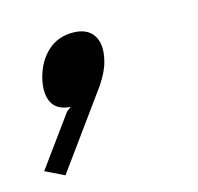

<svg xmlns="http://www.w3.org/2000/svg" viewBox="-97 -200 417 404"><g transform="rotate(-15 111.0 2.0)"><path d="M141.1 -65.9Q136.2 -44.9 118.2 -18.1L0 145L-41 125L38.1 16.1L47.9 8.8Q18.1 6.8 8.1 -13.2Q-2 -33.2 5.9 -65.9Q15.1 -100.6 37.4 -120.8Q59.6 -141.1 91.8 -141.1Q124 -141.1 137 -120.6Q149.9 -100.1 141.1 -65.9Z"/></g></svg>

Font: Sinkin Sans 300 Light Italic
Style: Regular
Weight: 300
Italic angle: -112°
Designer: Keith Bates
Foundry: K-Type
Version: Sinkin Sans (version 1.0)  by Keith Bates   •   © 2014   www